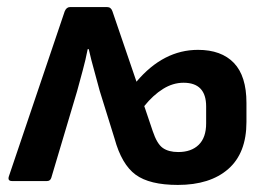

<svg xmlns="http://www.w3.org/2000/svg" viewBox="-20 -512 758 543"><path d="M483 11Q403 11 363.5 -18Q324 -47 304 -120L262 -255Q254 -286 246 -314Q238 -342 231 -373H228Q222 -342 214 -313Q206 -284 198 -254L125 -9Q122 0 113 0H14Q1 0 5 -13L163 -480Q168 -492 178 -492H283Q294 -492 298 -480L366 -281Q442 -371 540 -371Q606 -371 641.5 -334Q677 -297 677 -221V-167Q677 -79 625.5 -34Q574 11 483 11ZM484 -82Q521 -82 542 -102.5Q563 -123 563 -163V-211Q563 -278 499 -278Q469 -278 441 -260.5Q413 -243 388 -212L412 -141Q424 -105 440.5 -93.5Q457 -82 484 -82Z"/></svg>

Font: Sofia Sans Semi Condensed
Style: Bold
Weight: 700
Designer: Botio Nikoltchev, Ani Petrova
Foundry: lettersoup
Version: Version 4.100; ttfautohint (v1.8.4.7-5d5b)